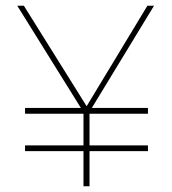

<svg xmlns="http://www.w3.org/2000/svg" viewBox="-20 -647 599 667"><path d="M67 -122V-142H270V-252H67V-272H261L40 -627H63L281 -278L492 -627H515L299 -272H494V-252H291V-142H494V-122H291V0H270V-122Z"/></svg>

Font: Blinker Thin
Style: Regular
Weight: 100
Designer: Juergen Huber
Foundry: supertype
Version: Version 1.017;hotconv 1.0.117;makeotfexe 2.5.65602